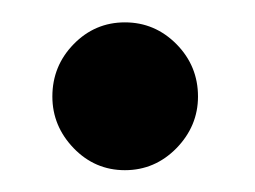

<svg xmlns="http://www.w3.org/2000/svg" viewBox="-20 -138 234 176"><path d="M94.5 18Q67 18 47.5 -2.2Q28 -22.5 28 -49.5Q28 -77.5 47.5 -97.5Q67 -117.5 94.5 -117.5Q122 -117.5 141.8 -97.5Q161.5 -77.5 161.5 -49.5Q161.5 -22.5 141.8 -2.2Q122 18 94.5 18Z"/></svg>

Font: Imbue Thin 10pt
Style: Bold
Weight: 700
Version: Version 1.102